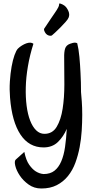

<svg xmlns="http://www.w3.org/2000/svg" viewBox="-20 -907 532 1091"><path d="M227.5 -69.3Q144.5 -69.3 96.2 -142.6Q47.9 -215.8 37.1 -351.6Q33.2 -398.4 36.1 -444.3Q39.1 -490.2 45.9 -528.3Q52.7 -566.4 62.5 -593.8Q72.3 -621.1 82 -630.9Q91.8 -640.6 104.5 -648.4Q117.2 -656.2 129.4 -660.6Q141.6 -665 152.3 -664.6Q163.1 -664.1 169.9 -658.2Q149.4 -593.8 138.7 -530.8Q127.9 -467.8 126.5 -411.1Q125 -354.5 131.3 -305.7Q137.7 -256.8 151.4 -221.7Q165 -186.5 185.5 -166.5Q206.1 -146.5 232.4 -146.5Q278.3 -146.5 302.2 -186.5Q326.2 -226.6 335.9 -289.1Q345.7 -351.6 345.7 -427.7Q345.7 -503.9 344.7 -577.1Q343.8 -612.3 350.1 -631.3Q356.4 -650.4 377.9 -658.2Q385.7 -661.1 393.6 -663.1Q409.2 -667 418.9 -661.1Q426.8 -629.9 431.2 -583.5Q435.5 -537.1 437.5 -492.2Q440.4 -439.5 440.4 -383.8Q442.4 -364.3 444.8 -330.1Q447.3 -295.9 447.3 -253.9Q447.3 -211.9 444.3 -164.6Q441.4 -117.2 432.6 -70.8Q423.8 -24.4 408.2 18.1Q392.6 60.5 366.2 93.3Q339.8 126 302.7 145Q265.6 164.1 214.8 164.1Q173.8 164.1 142.6 141.6Q111.3 119.1 92.3 90.3Q73.2 61.5 66.9 35.2Q60.5 8.8 69.3 0L118.2 -43.9Q127.9 3.9 146 29.3Q164.1 54.7 182.6 66.4Q204.1 80.1 227.5 82Q265.6 82 289.6 63Q313.5 43.9 328.1 9.8Q342.8 -24.4 349.6 -71.8Q356.4 -119.1 359.4 -174.8Q340.8 -130.9 309.1 -100.1Q277.3 -69.3 227.5 -69.3ZM347.7 -874Q360.4 -863.3 368.7 -844.2Q377 -825.2 370.1 -807.6Q367.2 -798.8 353 -782.7Q338.9 -766.6 322.8 -750.5Q306.6 -734.4 293 -721.7Q279.3 -709 276.4 -707Q271.5 -702.1 259.8 -704.6Q248 -707 239.3 -717.8Q236.3 -721.7 234.4 -725.6Q232.4 -729.5 231 -733.9Q229.5 -738.3 230.5 -743.2Q254.9 -779.3 269 -800.8Q283.2 -822.3 291 -833L302.7 -850.6Q307.6 -858.4 312 -867.2Q316.4 -876 316.4 -886.7Q321.3 -887.7 326.7 -885.3Q332 -882.8 336.9 -880.9Q341.8 -877 347.7 -874Z"/></svg>

Font: Rancho
Style: Regular
Weight: 400
Designer: Font Diner, Inc
Foundry: Font Diner, Inc
Version: Version 1.001